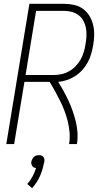

<svg xmlns="http://www.w3.org/2000/svg" viewBox="-20 -755 540 1006"><path d="M13 0 134 -735H316Q343 -735 369 -729Q395 -723 415.5 -708Q436 -693 449 -671Q462 -649 468 -624Q474 -599 473.5 -571.5Q473 -544 468 -517Q464 -494 457.5 -471.5Q451 -449 439.5 -428Q428 -407 411.5 -388.5Q395 -370 374 -356.5Q353 -343 330.5 -335.5Q308 -328 285 -326Q300 -302 313.5 -277.5Q327 -253 339 -227Q351 -201 360.5 -174Q370 -147 377 -118.5Q384 -90 386 -60Q388 -30 383 0H342Q347 -31 344.5 -61Q342 -91 335 -119Q328 -147 318 -174Q308 -201 295 -226.5Q282 -252 268.5 -277Q255 -302 240 -326H108L54 0ZM114 -362H262Q282 -362 302.5 -366.5Q323 -371 342.5 -382Q362 -393 377 -409Q392 -425 402.5 -443.5Q413 -462 419 -482.5Q425 -503 428 -523Q432 -544 433 -565.5Q434 -587 430.5 -607Q427 -627 417.5 -645Q408 -663 392.5 -675Q377 -687 357 -692.5Q337 -698 316 -698H169ZM148 231 123 209Q139 191 150.5 169.5Q162 148 169 125Q163 125 157.5 122.5Q152 120 149 115Q146 110 144.5 104Q143 98 144 92Q146 85 149.5 78.5Q153 72 158 67Q163 62 170 60Q177 58 184 58Q191 58 197 60Q203 62 207 67Q211 72 212.5 78.5Q214 85 212 92V94L209 105Q203 138 188 170.5Q173 203 148 231Z"/></svg>

Font: Iosevka Curly Extralight
Style: Italic
Weight: 200
Italic angle: -9°
Monospace: yes
Designer: Belleve Invis
Foundry: Belleve Invis
Version: Version 22.1.2; ttfautohint (v1.8.4)